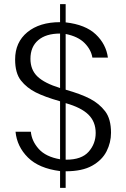

<svg xmlns="http://www.w3.org/2000/svg" viewBox="-20 -820 608 927"><path d="M297 87H270V6Q168 -7 115 -59.5Q62 -112 55 -184H129Q133 -139 167 -101Q201 -63 270 -51V-331Q196 -352 152.5 -374Q109 -396 81 -431.5Q53 -467 53 -533Q53 -616 112 -664.5Q171 -713 270 -713V-800H297V-712Q393 -701 442.5 -654Q492 -607 501 -542H426Q420 -580 388.5 -612Q357 -644 297 -656V-387Q371 -366 415 -343Q459 -320 487.5 -283Q516 -246 516 -179Q516 -132 494.5 -89.5Q473 -47 425 -20Q377 7 297 7ZM270 -395V-658Q202 -658 164.5 -626Q127 -594 127 -536Q127 -483 161 -450.5Q195 -418 270 -395ZM300 -49Q374 -49 408 -87.5Q442 -126 442 -178Q442 -232 407 -266.5Q372 -301 297 -322V-49Z"/></svg>

Font: Ulagadi Sans Light
Style: Regular
Weight: 300
Designer: Ninad Kale (Devanagari), Jonny Pinhorn (Latin)
Foundry: Indian Type Foundry
Version: Version 3.01;March 29, 2020;FontCreator 12.0.0.2522 64-bit; 